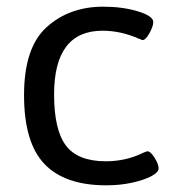

<svg xmlns="http://www.w3.org/2000/svg" viewBox="-20 -549 525 575"><path d="M52 -264Q52 -407 120 -468Q188 -529 289 -529Q347 -529 393 -515Q439 -501 439 -483Q439 -470 427.5 -449.5Q416 -429 407 -429Q405 -429 402.5 -430.5Q400 -432 396 -433Q342 -457 287 -457Q142 -457 142 -266Q142 -160 177.5 -113Q213 -66 297 -66Q358 -66 410 -92L421 -96Q431 -96 443 -76.5Q455 -57 455 -45Q455 -33 433.5 -21.5Q412 -10 376 -2Q340 6 298 6Q174 6 113 -58Q52 -122 52 -264Z"/></svg>

Font: Asap-Regular
Style: Regular
Weight: 400
Designer: Pablo Cosgaya
Foundry: Omnibus-Type
Version: Version 2.000; ttfautohint (v1.8)